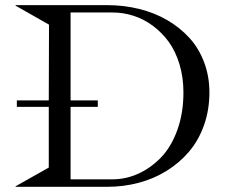

<svg xmlns="http://www.w3.org/2000/svg" viewBox="-20 -720 881 740"><path d="M356.9 -308.1V-333H252V-671.9H413.1Q454.6 -671.9 493.9 -659.4Q533.2 -647 568.4 -621.1Q603.5 -595.2 629.9 -559.3Q656.2 -523.4 671.6 -472.9Q687 -422.4 687 -363.8Q687 -283.7 663.3 -218.5Q639.6 -153.3 600.3 -112.8Q561 -72.3 512.9 -50.5Q464.8 -28.8 413.1 -28.8H252V-333H168V-308.1ZM40 0H393.1Q456.5 0 515.1 -15.6Q573.7 -31.2 623 -62Q672.4 -92.8 709 -136Q745.6 -179.2 766.4 -237.8Q787.1 -296.4 787.1 -363.8Q787.1 -425.8 766.8 -479.7Q746.6 -533.7 710.2 -573.7Q673.8 -613.8 624.8 -642.3Q575.7 -670.9 516.6 -685.5Q457.5 -700.2 393.1 -700.2H40V-698.2L168.9 -625L168 -333H44.9V-308.1H168V-74.2L40 -2Z"/></svg>

Font: Messapia
Style: Regular
Weight: 400
Designer: Luca Marsano
Foundry: Collletttivo
Version: Version 1.000;FEAKit 1.0